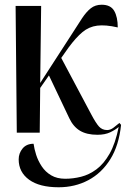

<svg xmlns="http://www.w3.org/2000/svg" viewBox="-20 -561 532 812"><path d="M51 0 46 -536H154L150 -210L282 -414Q308 -455 326.5 -483Q345 -511 364 -526Q383 -541 410 -541Q448 -541 463 -515Q478 -489 478 -445Q426 -457 391 -452.5Q356 -448 328.5 -425Q301 -402 270 -360L239 -316L365 -79Q385 -41 398.5 -26Q412 -11 433 -11Q447 -11 460 -21Q473 -31 485 -41L492 -33Q483 54 446.5 112.5Q410 171 353.5 201Q297 231 228 231Q147 231 103 199Q59 167 59 113Q59 87 75.5 67Q92 47 122 47Q125 69 133 94Q141 119 156.5 142.5Q172 166 196.5 180.5Q221 195 256 195Q289 195 323 186.5Q357 178 388 155Q419 132 443.5 89Q468 46 482 -24Q468 -12 446 -1.5Q424 9 392 9Q347 9 318.5 -8Q290 -25 273 -61L187 -242L150 -189L148 0Z"/></svg>

Font: Noto Serif Display ExtraCondensed Medium
Style: Regular
Weight: 500
Width: 2
Designer: Monotype Design Team
Foundry: Monotype Imaging Inc.
Version: Version 2.009